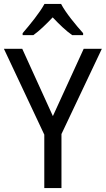

<svg xmlns="http://www.w3.org/2000/svg" viewBox="-20 -964 542 984"><path d="M293 -944H208C184 -899 133 -837 96 -794V-784H151C182 -806 216 -839 250 -875C284 -839 318 -806 350 -784H406V-794C370 -834 316 -899 293 -944ZM251 -369 94 -714H0L207 -274V0H295V-277L502 -714H409Z"/></svg>

Font: Noto Sans Arabic SemCond
Style: Regular
Weight: 400
Width: 4
Designer: Monotype Design Team, Nadine Chahine, Nizar Qandah and Khaled Hosny
Foundry: Monotype Imaging Inc.
Version: Version 2.012